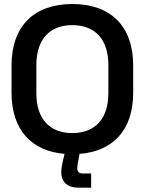

<svg xmlns="http://www.w3.org/2000/svg" viewBox="-20 -734 702 932"><path d="M331 -88C219.5 -88 156.5 -159 156.5 -281V-419C156.5 -541 219.5 -612 331 -612C443 -612 506 -541 506 -419V-281C506 -159 443 -88 331 -88ZM359.5 177H422.5V108H381.5C363 108 355 98.5 355 83C355 73.5 356.5 66.5 358 56.5L366 13C528 0.5 626.5 -102 626.5 -284V-416C626.5 -610.5 514 -714.5 331 -714.5C148.5 -714.5 36 -610.5 36 -416V-284C36 -103.5 133 -0.5 293.5 13L286.5 41C281.5 62.5 277.5 83 277.5 102.5C277.5 150.5 309 177 359.5 177Z"/></svg>

Font: MCL Standard Medium
Style: Regular
Weight: 500
Designer: Květoslav Bartoš
Foundry: Florian Karsten
Version: Version 1.001;Glyphs 3.2.3 (3260)